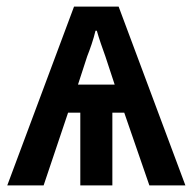

<svg xmlns="http://www.w3.org/2000/svg" viewBox="-20 -561 583 581"><path d="M339 -541H204L2 0H112L186 -220H223V0H320V-220H356L432 0H541ZM273 -468C279 -446 291 -412 299 -390L327 -305H216L244 -391C252 -411 263 -442 269 -468Z"/></svg>

Font: Noto Sans UI SemiCondensed Medium
Style: Regular
Weight: 500
Width: 4
Designer: Monotype Design Team
Foundry: Monotype Imaging Inc.
Version: Version 1.901